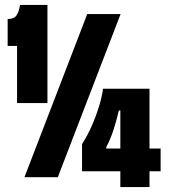

<svg xmlns="http://www.w3.org/2000/svg" viewBox="-20 -717 686 777"><path d="M49 -300V-531H11V-640Q37 -640 47 -655Q57 -670 61 -697H172V-300ZM79 0 333 -660H468L214 0ZM312 -24V-134Q334 -168 351.5 -208Q369 -248 381 -287.5Q393 -327 397 -358H585V-116H630V-24H585V40H467V-24ZM410 -116H467V-270H461Q452 -231 439.5 -192Q427 -153 410 -122Z"/></svg>

Font: Bricolage Grotesque 96pt Condensed Bricolage Grotesque 48pt Condensed Regular
Style: Bold
Weight: 700
Width: 3
Designer: Mathieu Triay
Foundry: Atelier Triay
Version: Version 1.001; ttfautohint (v1.8.4.7-5d5b);gftools[0.9.33.de